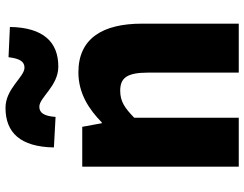

<svg xmlns="http://www.w3.org/2000/svg" viewBox="-115 -773 888 698"><g transform="rotate(-90 329.0 -424.0)"><path d="M72 0H250V-380C284 -413 308 -431 348 -431C393 -431 414 -409 414 -330V0H592V-352C592 -494 539 -583 415 -583C338 -583 280 -544 233 -498H230L217 -569H72ZM436 -656C525 -656 578 -710 580 -832L470 -837C465 -794 453 -779 432 -779C398 -779 356 -848 286 -848C196 -848 144 -794 142 -672L253 -666C256 -710 269 -725 290 -725C324 -725 365 -656 436 -656Z"/></g></svg>

Font: Noto Sans HK Black
Style: Regular
Weight: 900
Designer: Ryoko NISHIZUKA 西塚涼子 (kana, bopomofo & ideographs); Paul D. Hunt (Latin, Greek & Cyrillic); Sandoll Communications 산돌커뮤니
Foundry: Adobe
Version: Version 2.004;hotconv 1.0.118;makeotfexe 2.5.65603